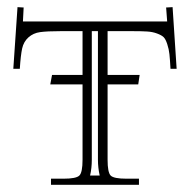

<svg xmlns="http://www.w3.org/2000/svg" viewBox="-20 -515 529 535"><path d="M252.9 -428.2H235.8V-69.8Q235.8 -46.4 231 -25.9H257.8Q252.9 -47.9 252.9 -69.8ZM43.9 -455.1H445.8L442.9 -494.1L460.9 -495.1L472.2 -323.2H455.1Q453.6 -350.1 452.1 -364Q450.7 -377.9 446 -392.1Q441.4 -406.2 435.8 -411.6Q430.2 -417 417.7 -421.6Q405.3 -426.3 390.4 -427.2Q375.5 -428.2 350.1 -428.2H279.8V-306.2H369.1L365.2 -279.8H279.8V-69.8Q279.8 -34.7 288.3 -25.9Q296.9 -17.1 332 -17.1H367.2V0H122.1V-17.1H157.2Q192.4 -17.1 201.2 -25.9Q210 -34.7 210 -69.8V-279.8H120.1L125 -306.2H210V-428.2H148.9Q110.8 -428.2 91.8 -425.5Q72.8 -422.9 59.3 -410.9Q45.9 -398.9 41.7 -379.9Q37.6 -360.8 35.2 -323.2H17.1L28.8 -495.1L45.9 -494.1Z"/></svg>

Font: FoglihtenNo01
Style: Regular
Weight: 500
Version: Version 0.61